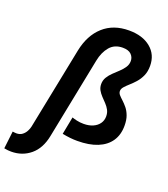

<svg xmlns="http://www.w3.org/2000/svg" viewBox="-280 -879 1058 1211"><g transform="rotate(20 248.5 -273.5)"><path d="M-62 212.9Q-71.8 212.9 -84 211.9Q-96.2 210.9 -109.9 208L-96.2 90.8Q-91.3 91.3 -84.5 92.3Q-77.6 93.3 -71.3 93.3Q-47.4 93.3 -31.5 81.1Q-15.6 68.8 -6.8 51.5Q2 34.2 4.9 20L115.2 -529.8Q137.2 -638.7 204.6 -699.2Q272 -759.8 376.5 -759.8Q467.8 -759.8 522.2 -714.8Q576.7 -669.9 576.7 -594.2Q576.7 -556.2 564 -527.8Q551.3 -499.5 532.7 -478.5Q514.2 -457.5 495.6 -441.2Q477.1 -424.8 464.4 -410.4Q451.7 -396 451.7 -381.3Q451.7 -367.7 461.9 -356Q472.2 -344.2 487.6 -330.3Q502.9 -316.4 518.3 -297.6Q533.7 -278.8 543.9 -251.5Q554.2 -224.1 554.2 -185.1Q554.2 -123.5 525.1 -80.8Q496.1 -38.1 440.7 -15.6Q385.3 6.8 306.2 6.8Q282.2 6.8 257.6 4.2Q232.9 1.5 205.1 -3.9L228 -122.1Q239.3 -117.7 260.7 -112.8Q282.2 -107.9 307.1 -107.9Q342.3 -107.9 368.9 -119.6Q395.5 -131.3 410.4 -152.3Q425.3 -173.3 425.3 -200.7Q425.3 -224.6 415.3 -243.2Q405.3 -261.7 390.4 -277.3Q375.5 -293 360.6 -308.6Q345.7 -324.2 335.7 -342Q325.7 -359.9 325.7 -382.3Q325.7 -407.7 338.4 -428.5Q351.1 -449.2 369.9 -467Q388.7 -484.9 407.5 -502.4Q426.3 -520 439 -539.3Q451.7 -558.6 451.7 -582Q451.7 -607.4 433.3 -625.7Q415 -644 376 -644Q321.3 -644 289.6 -606.7Q257.8 -569.3 246.1 -509.8L137.2 36.1Q120.1 123 65.9 168Q11.7 212.9 -62 212.9Z"/></g></svg>

Font: Reddit Sans
Style: Italic
Weight: 400
Italic angle: -11.25°
Designer: Stephen Hutchings
Version: Version 1.013